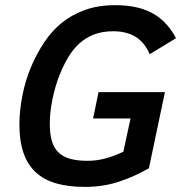

<svg xmlns="http://www.w3.org/2000/svg" viewBox="-20 -710 711 744"><path d="M560.1 -500Q539.6 -546.9 504.4 -567.9Q469.2 -588.9 418.9 -588.9Q376.5 -588.9 344.5 -576.4Q312.5 -564 288.1 -542Q263.7 -520 245.6 -490Q227.5 -460 212.9 -424.8Q202.1 -398.4 194.6 -371.6Q187 -344.7 182.1 -319.6Q177.2 -294.4 175 -271.7Q172.9 -249 172.9 -231Q172.9 -192.9 180.4 -165.5Q188 -138.2 205.3 -120.6Q222.7 -103 250.5 -95Q278.3 -86.9 318.8 -86.9Q355.5 -86.9 389.2 -96.2Q422.9 -105.5 458 -122.1L485.8 -251H340.8L361.8 -353H619.1L557.1 -58.1Q499.5 -24.9 439.2 -5.4Q378.9 14.2 309.1 14.2Q245.1 14.2 197.5 0.5Q149.9 -13.2 118.4 -42.5Q86.9 -71.8 71 -117.7Q55.2 -163.6 55.2 -228Q55.2 -279.8 66.7 -339.4Q78.1 -398.9 103 -457Q123.5 -503.9 151.4 -546.1Q179.2 -588.4 218 -620.4Q256.8 -652.3 308.3 -671.1Q359.9 -689.9 426.8 -689.9Q515.1 -689.9 571.8 -658.2Q628.4 -626.5 662.1 -562Z"/></svg>

Font: Clear Sans Medium
Style: Italic
Weight: 500
Italic angle: -12°
Foundry: Intel Corporation
Version: Version 1.00